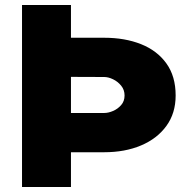

<svg xmlns="http://www.w3.org/2000/svg" viewBox="-20 -743 748 763"><path d="M678 -363.5Q678 -293 641.2 -242.5Q604.5 -192 540.5 -165Q476.5 -138 394 -138H262V0H67.5V-723H262V-593H394Q476.5 -593 540.5 -567.5Q604.5 -542 641.2 -491Q678 -440 678 -363.5ZM475 -363.5Q475 -386 461.5 -402.5Q448 -419 429.2 -428Q410.5 -437 394 -437L262 -437.5V-294H394Q410.5 -294 429.2 -302Q448 -310 461.5 -325.5Q475 -341 475 -363.5Z"/></svg>

Font: Public Sans Black
Style: Regular
Weight: 900
Designer: The Public Sans Project Authors: Dan O. Williams and USWDS (Libre Franklin designed by Pablo Impallari and Rodrigo Fuenz
Version: Version 1.007